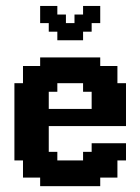

<svg xmlns="http://www.w3.org/2000/svg" viewBox="-20 -638 481 658"><path d="M176.5 -529.4H147.1V-558.8H117.6V-617.6H176.5V-588.2H205.9V-558.8H235.3V-588.2H264.7V-617.6H323.5V-558.8H294.1V-529.4H264.7V-500H176.5ZM147.1 -264.7H294.1V-323.5H264.7V-352.9H176.5V-323.5H147.1ZM147.1 -117.6H176.5V-88.2H264.7V-117.6H294.1V-147.1H411.8V-88.2H382.4V-29.4H323.5V0H117.6V-29.4H58.8V-88.2H29.4V-352.9H58.8V-411.8H117.6V-441.2H323.5V-411.8H382.4V-352.9H411.8V-205.9H147.1Z"/></svg>

Font: Jersey 20
Style: Regular
Weight: 400
Designer: Sarah Cadigan-Fried
Version: Version 1.000; ttfautohint (v1.8.4.7-5d5b)